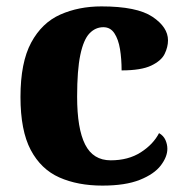

<svg xmlns="http://www.w3.org/2000/svg" viewBox="-20 -570 581 600"><path d="M300 10Q223 10 165.5 -15.5Q108 -41 76 -101.5Q44 -162 44 -267Q44 -375 77.5 -437Q111 -499 168.5 -524.5Q226 -550 297 -550Q408 -550 456.5 -517.5Q505 -485 505 -444Q505 -423 494.5 -401.5Q484 -380 452.5 -365Q421 -350 360 -350Q360 -386 355 -416.5Q350 -447 337.5 -466Q325 -485 303 -485Q278 -485 259.5 -465.5Q241 -446 231 -398.5Q221 -351 221 -268Q221 -168 246 -118.5Q271 -69 326 -69Q381 -69 420 -94Q459 -119 477 -154Q491 -146 497 -132.5Q503 -119 503 -105Q503 -80 482.5 -53Q462 -26 417 -8Q372 10 300 10Z"/></svg>

Font: Noto Serif Georgian ExtraBold
Style: Regular
Weight: 800
Designer: Monotype Design Team, Akaki Razmadze
Foundry: Google LLC
Version: Version 2.003; ttfautohint (v1.8.4.7-5d5b)